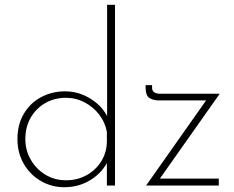

<svg xmlns="http://www.w3.org/2000/svg" viewBox="-20 -776 978 803"><path d="M249 7Q195 7 150 -19.5Q105 -46 79 -91.5Q53 -137 53 -194Q53 -255 79.5 -300Q106 -345 151.5 -369.5Q197 -394 252 -394Q310 -394 360.5 -362Q411 -330 433 -280L428 -263V-756H461V0H427V-125L433 -106Q410 -56 360.5 -24.5Q311 7 249 7ZM256 -22Q303 -22 341.5 -43Q380 -64 403 -100.5Q426 -137 427 -183V-224Q420 -264 395.5 -296Q371 -328 334.5 -347.5Q298 -367 256 -367Q208 -367 169.5 -345Q131 -323 108.5 -284Q86 -245 86 -194Q86 -147 109 -107.5Q132 -68 170.5 -45Q209 -22 256 -22ZM645 -356Q620 -356 604.5 -366.5Q589 -377 589 -408V-420H616V-408Q616 -397 624.5 -390.5Q633 -384 650 -384H899L643 -21L636 -29H895V0H591L849 -366L857 -356Z"/></svg>

Font: Josefin Sans Thin ExtraLight
Style: Regular
Weight: 250
Version: Version 2.001